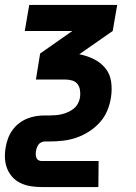

<svg xmlns="http://www.w3.org/2000/svg" viewBox="-30 -540 550 775"><path d="M367 215H137Q115 215 93.5 211.5Q72 208 53 199Q34 190 20 174.5Q6 159 -1.5 139.5Q-9 120 -10 98Q-11 76 -7 54Q-4 36 2.5 18.5Q9 1 20 -14.5Q31 -30 46.5 -42Q62 -54 79 -61Q96 -68 114 -71Q132 -74 150 -74H169Q182 -74 194.5 -75Q207 -76 219.5 -79Q232 -82 244.5 -87.5Q257 -93 267.5 -101.5Q278 -110 284.5 -122Q291 -134 293 -147Q295 -161 293 -175.5Q291 -190 283 -200.5Q275 -211 261.5 -215Q248 -219 233 -219H115L132 -324L262 -415H70L88 -520H443L425 -415L290 -321Q321 -315 348.5 -301.5Q376 -288 395 -265Q414 -242 418.5 -210.5Q423 -179 418 -147Q414 -120 403 -93.5Q392 -67 372.5 -45.5Q353 -24 328.5 -8.5Q304 7 277.5 16Q251 25 223.5 28Q196 31 170 31H151Q144 31 136.5 34.5Q129 38 125 44Q121 50 118.5 57Q116 64 115 71Q114 78 114.5 84.5Q115 91 117 97Q119 103 125 106.5Q131 110 138 110H368Z"/></svg>

Font: Iosevka Term Curly Extrabold
Style: Italic
Weight: 800
Italic angle: -9°
Designer: Belleve Invis
Foundry: Belleve Invis
Version: Version 32.3.0